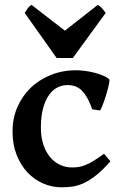

<svg xmlns="http://www.w3.org/2000/svg" viewBox="-20 -759 496 793"><path d="M436 -92.8Q404.3 -56.6 377.4 -35.4Q350.6 -14.2 326.4 -2.9Q302.2 8.3 279.8 11.5Q257.3 14.6 234.4 14.6Q194.8 14.6 158.2 -1.2Q121.6 -17.1 93.5 -46.9Q65.4 -76.7 48.6 -119.6Q31.7 -162.6 31.7 -216.8Q31.7 -269.5 51.3 -315.4Q70.8 -361.3 105.7 -395.3Q140.6 -429.2 189 -449Q237.3 -468.8 295.4 -468.8Q311.5 -468.8 331.8 -466.1Q352.1 -463.4 371.6 -458.3Q391.1 -453.1 407.5 -446Q423.8 -439 432.1 -430.2Q432.6 -426.3 430.9 -416.5Q429.2 -406.7 426 -394Q422.9 -381.3 418.5 -367.2Q414.1 -353 409.7 -340.3Q405.3 -327.6 400.9 -317.4Q396.5 -307.1 393.6 -302.7L360.8 -307.6Q344.7 -355.5 321.3 -381.6Q297.9 -407.7 258.8 -407.7Q237.3 -407.7 217.5 -397.9Q197.8 -388.2 182.6 -366.9Q167.5 -345.7 158.2 -312.5Q148.9 -279.3 148.9 -231.9Q148.9 -192.9 158.9 -162.4Q168.9 -131.8 186.3 -110.8Q203.6 -89.8 227.1 -78.6Q250.5 -67.4 276.9 -67.4Q290.5 -67.4 303.2 -69.1Q315.9 -70.8 331.1 -76.7Q346.2 -82.5 365 -93.8Q383.8 -105 409.7 -124ZM280.8 -519.5H213.9L82 -705.6Q87.9 -715.3 95 -725.1Q102.1 -734.9 110.4 -738.8L248 -632.3L383.8 -738.8Q392.1 -734.9 400.9 -725.1Q409.7 -715.3 416.5 -705.6Z"/></svg>

Font: Gentium Basic
Style: Bold
Weight: 700
Designer: J. Victor Gaultney and Annie Olsen
Foundry: SIL International
Version: Version 1.100